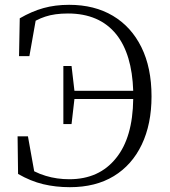

<svg xmlns="http://www.w3.org/2000/svg" viewBox="-20 -762 707 797"><path d="M55 -40 53 -196H96L122 -51Q146 -39 170 -32Q216 -18 268 -18Q392 -18 462 -106Q531 -191 533 -351H289L277 -247H243V-488H277L289 -385H533Q528 -537 463 -619Q393 -706 262 -706Q207 -706 168 -693Q149 -687 128 -676L102 -529H59L62 -686Q112 -715 160.5 -728.5Q209 -742 267 -742Q372 -742 448.5 -696.5Q525 -651 567 -566Q609 -481 609 -362Q609 -247 568.5 -162Q528 -77 452.5 -31Q377 15 270 15Q211 15 159 2.5Q107 -10 55 -40Z"/></svg>

Font: Early Summer Mincho Light
Style: Regular
Weight: 300
Designer: GuiWonder
Version: Version 1.002